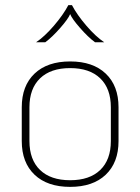

<svg xmlns="http://www.w3.org/2000/svg" viewBox="-20 -720 548 750"><path d="M65 -169V-301Q65 -385 115 -432.5Q165 -480 254 -480Q343 -480 393 -432.5Q443 -385 443 -301V-169Q443 -85 393 -37.5Q343 10 254 10Q165 10 115 -37.5Q65 -85 65 -169ZM413 -169V-301Q413 -374 371.5 -414Q330 -454 254 -454Q178 -454 136.5 -414Q95 -374 95 -301V-169Q95 -96 136.5 -56Q178 -16 254 -16Q330 -16 371.5 -56Q413 -96 413 -169ZM247 -700H261Q281 -662 317.5 -619.5Q354 -577 387 -555H351Q324 -575 292.5 -611Q261 -647 254 -665Q247 -647 215.5 -611Q184 -575 157 -555H121Q154 -577 190.5 -619.5Q227 -662 247 -700Z"/></svg>

Font: KoHo ExtraLight
Style: Regular
Weight: 275
Version: Version 1.000; ttfautohint (v1.6)